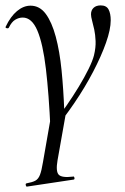

<svg xmlns="http://www.w3.org/2000/svg" viewBox="-24 -416 464 711"><path d="M171 72 170 44Q196 13 221 -23Q246 -59 267.5 -94.5Q289 -130 304 -160.5Q319 -191 324 -211Q331 -240 330 -264Q329 -288 325 -306.5Q321 -325 317 -339.5Q313 -354 313 -363Q313 -378 322.5 -387Q332 -396 349 -396Q370 -396 378 -381Q386 -366 386 -341Q386 -307 368.5 -257.5Q351 -208 321 -150.5Q291 -93 252 -35.5Q213 22 171 72ZM76 275Q73 276 71.5 270Q70 264 74 263Q96 259 107 253Q118 247 124 231.5Q130 216 135 185L168 -4L220 3L189 178Q182 219 193.5 231Q205 243 246 238Q250 236 251.5 242Q253 248 249 249ZM163 64Q157 -68 146 -161Q135 -254 114.5 -302.5Q94 -351 60 -351Q46 -351 32.5 -343Q19 -335 9 -314Q7 -310 1 -311.5Q-5 -313 -3 -317Q15 -355 39 -375Q63 -395 89 -395Q123 -395 145.5 -364.5Q168 -334 182.5 -280Q197 -226 204 -155.5Q211 -85 214 -6Z"/></svg>

Font: Cormorant
Style: Italic
Weight: 400
Italic angle: -10°
Designer: Christian Thalmann (Catharsis Fonts)
Foundry: Catharsis Fonts
Version: Version 4.000